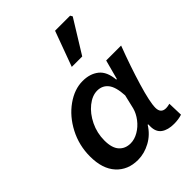

<svg xmlns="http://www.w3.org/2000/svg" viewBox="-250 -1007 1145 1145"><g transform="rotate(-45 322.0 -434.5)"><path d="M42 -204Q42 -298 84 -378.5Q126 -459 193 -506.5Q260 -554 329 -554Q391 -554 431 -522Q471 -490 477 -418H482L515 -541H641Q592 -412 557.5 -296.5Q523 -181 523 -134Q523 -87 567 -87Q579 -87 599 -92L602 3Q572 13 534 13Q483 13 453 -8.5Q423 -30 423 -77V-95H419Q387 -43 335.5 -15Q284 13 230 13Q145 13 93.5 -43.5Q42 -100 42 -204ZM427 -225 448 -314Q444 -388 418.5 -420Q393 -452 350 -452Q308 -452 266 -418.5Q224 -385 197 -329.5Q170 -274 170 -211Q170 -148 197 -118Q224 -88 269 -88Q302 -88 335.5 -107.5Q369 -127 393.5 -159Q418 -191 427 -225ZM425 -882H552L560 -868L431 -659H343Z"/></g></svg>

Font: Nebula Sans Semibold
Style: Regular
Weight: 600
Italic angle: -9°
Designer: Paul D. Hunt for Adobe (as Source Sans)
Foundry: Nebula Entertainment & Broadcasting LLC
Version: Version 1.010